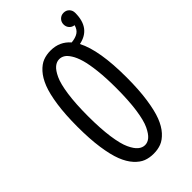

<svg xmlns="http://www.w3.org/2000/svg" viewBox="-246 -862 943 943"><g transform="rotate(-45 225.0 -390.5)"><path d="M54 -348Q54 -432 63.2 -495.8Q72.5 -559.5 88 -598.8Q103.5 -638 126 -662.8Q148.5 -687.5 172.5 -696.8Q196.5 -706 225.5 -706Q288 -706 327 -660.5Q356.5 -663.5 373.5 -674.8Q390.5 -686 397 -710.5Q381.5 -712 371.2 -723.5Q361 -735 361 -751Q361 -768.5 372.8 -780.2Q384.5 -792 401.5 -792Q419.5 -792 430.8 -780.2Q442 -768.5 442 -751V-750.5Q442 -645 350 -626.5Q396.5 -537.5 396.5 -348Q396.5 -263.5 387.2 -199.8Q378 -136 362.8 -96.5Q347.5 -57 325 -32.2Q302.5 -7.5 278.5 1.8Q254.5 11 225.5 11Q196.5 11 172.5 1.8Q148.5 -7.5 126 -32.2Q103.5 -57 88 -96.5Q72.5 -136 63.2 -199.8Q54 -263.5 54 -348ZM323.5 -348Q323.5 -417 317.5 -470.5Q311.5 -524 302 -556.5Q292.5 -589 279.2 -609.8Q266 -630.5 253 -638.2Q240 -646 225.5 -646Q207 -646 190.8 -632.5Q174.5 -619 159.8 -587.5Q145 -556 136.2 -494.8Q127.5 -433.5 127.5 -348Q127.5 -262 136.2 -200.5Q145 -139 159.8 -107.5Q174.5 -76 190.8 -62.5Q207 -49 225.5 -49Q244 -49 260 -62.5Q276 -76 291 -107.5Q306 -139 314.8 -200.5Q323.5 -262 323.5 -348Z"/></g></svg>

Font: League Mono Condensed Light
Style: Regular
Weight: 300
Width: 1
Designer: Tyler Finck
Foundry: The League of Moveable Type / Tyler Finck
Version: Version 2.210